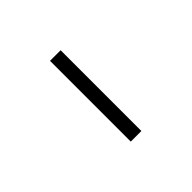

<svg xmlns="http://www.w3.org/2000/svg" viewBox="3 -762 256 256"><g transform="rotate(45 131.0 -634.0)"><path d="M206.8 -643.8V-623.8H54.5V-643.8Z"/></g></svg>

Font: Emberly Black
Style: Regular
Weight: 900
Designer: Rajesh Rajput
Foundry: Rajesh Rajput
Version: Version 1.000